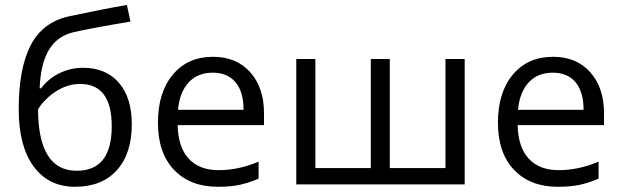

<svg xmlns="http://www.w3.org/2000/svg" viewBox="-20 -731 2462 761"><path d="M54.2 -297.9Q54.2 -460.9 102.1 -552.5Q149.9 -644 254.4 -666.5Q384.3 -694.3 482.9 -711.4L497.1 -645.5Q339.8 -619.1 272 -603.5Q206.5 -588.4 173.6 -532.7Q140.6 -477.1 137.2 -380.9H143.1Q170.9 -418.9 215.3 -440.7Q259.8 -462.4 308.6 -462.4Q399.9 -462.4 451.2 -403.1Q502.4 -343.8 502.4 -238.8Q502.4 -122.1 443.1 -56.4Q383.8 9.3 277.3 9.3Q172.9 9.3 113.5 -71Q54.2 -151.4 54.2 -297.9ZM284.2 -54.2Q422.9 -54.2 422.9 -230.5Q422.9 -398.4 296.9 -398.4Q262.7 -398.4 230.7 -384.3Q198.7 -370.1 172.1 -346.4Q145.5 -322.8 130.9 -297.9Q130.9 -178.7 168.7 -116.5Q206.5 -54.2 284.2 -54.2Z M843.3 9.3Q733.4 9.3 669.7 -57.9Q606 -125 606 -244.6Q606 -364.7 665 -435.3Q724.1 -505.9 824.2 -505.9Q917.5 -505.9 971.9 -444.6Q1026.4 -383.3 1026.4 -282.7V-234.9H684.1Q686 -147.5 728 -102.1Q770 -56.6 846.2 -56.6Q926.3 -56.6 1004.9 -90.3V-22.9Q964.8 -5.9 929.4 1.7Q894 9.3 843.3 9.3ZM823.2 -442.9Q763.2 -442.9 727.5 -404.1Q691.9 -365.2 685.5 -295.9H945.3Q945.3 -367.2 913.6 -405Q881.8 -442.9 823.2 -442.9Z M1524.9 -64.9H1745.6V-497.1H1821.8V0H1154.3V-497.1H1230V-64.9H1449.7V-497.1H1524.9Z M2190.9 9.3Q2081.1 9.3 2017.3 -57.9Q1953.6 -125 1953.6 -244.6Q1953.6 -364.7 2012.7 -435.3Q2071.8 -505.9 2171.9 -505.9Q2265.1 -505.9 2319.6 -444.6Q2374 -383.3 2374 -282.7V-234.9H2031.7Q2033.7 -147.5 2075.7 -102.1Q2117.7 -56.6 2193.8 -56.6Q2273.9 -56.6 2352.5 -90.3V-22.9Q2312.5 -5.9 2277.1 1.7Q2241.7 9.3 2190.9 9.3ZM2170.9 -442.9Q2110.8 -442.9 2075.2 -404.1Q2039.6 -365.2 2033.2 -295.9H2293Q2293 -367.2 2261.2 -405Q2229.5 -442.9 2170.9 -442.9Z"/></svg>

Font: Bpm'online Open Sans
Style: Regular
Weight: 400
Foundry: Ascender Corporation
Version: Version 1.10